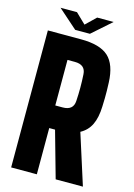

<svg xmlns="http://www.w3.org/2000/svg" viewBox="-138 -1012 755 1083"><g transform="rotate(15 239.5 -471.0)"><path d="M40 0V-800H233Q345 -800 394.5 -754.5Q444 -709 448 -605Q449 -577 449.5 -556Q450 -535 449.5 -514Q449 -493 448 -465Q446 -400 426 -358.5Q406 -317 365 -295L459 0H300L224 -270H190V0ZM190 -402H233Q295 -402 298 -457Q303 -535 298 -613Q295 -668 233 -668H190ZM76 -942H172L231 -885L290 -942H386L274 -843H188Z"/></g></svg>

Font: Big Shoulders Display Black
Style: Regular
Weight: 900
Designer: Patric King
Foundry: XO Type Co
Version: Version 1.000; ttfautohint (v1.8.2)